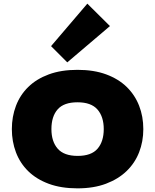

<svg xmlns="http://www.w3.org/2000/svg" viewBox="-20 -1023 851 1053"><path d="M583 -880 349 -681 260 -770 459 -1003ZM766 -315Q766 -247 743 -188Q720 -129 674.5 -85Q629 -41 561.5 -15.5Q494 10 405 10Q315 10 247.5 -15Q180 -40 135 -84Q90 -128 67.5 -187.5Q45 -247 45 -315Q45 -383 67.5 -442.5Q90 -502 135 -546Q180 -590 247.5 -615Q315 -640 405 -640Q495 -640 562.5 -615Q630 -590 675 -546Q720 -502 743 -443Q766 -384 766 -315ZM549 -315Q549 -383 514.5 -422.5Q480 -462 405 -462Q330 -462 296 -423Q262 -384 262 -315Q262 -247 296.5 -207.5Q331 -168 406 -168Q481 -168 515 -207.5Q549 -247 549 -315Z"/></svg>

Font: TypoPRO Sinkin Sans
Style: 900 X Black
Weight: 950
Designer: Keith Bates
Foundry: K-Type
Version: Sinkin Sans (version 1.0)  by Keith Bates   •   © 2014   www